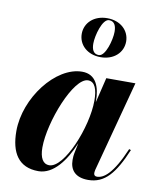

<svg xmlns="http://www.w3.org/2000/svg" viewBox="-83 -796 728 873"><g transform="rotate(10 281.0 -360.0)"><path d="M239.5 -639.5C239.5 -588.5 281 -549.5 342 -549.5C403 -549.5 444.5 -588.5 444.5 -639.5C444.5 -690.5 403 -729.5 342 -729.5C281 -729.5 239.5 -690.5 239.5 -639.5ZM299 -605C299 -641.5 320.5 -722 351.5 -722C377.5 -722 385 -700 385 -674C385 -637.5 363.5 -557.5 332.5 -557.5C306.5 -557.5 299 -579 299 -605ZM356.5 -347.5C356.5 -415.5 335.5 -470 272 -470C150 -470 23.5 -305.5 23.5 -152.5C23.5 -53 61.5 10 153.5 10C223 10 276 -63 310.5 -146.5L300.5 -97.5C299 -90.5 298 -81 298 -67.5C298 -21 324 10 383 10C460 10 504.5 -45.5 551.5 -157.5L543 -160.5C492 -40.5 451.5 -11.5 420 -11.5C410 -11.5 405.5 -17.5 405.5 -26C405.5 -30.5 406.5 -35.5 407.5 -41L519 -460H384.5L356.5 -344C356.5 -345.5 356.5 -346.5 356.5 -347.5ZM349 -350C349 -227.5 267 -25 197 -25C169 -25 153 -51 153 -99.5C153 -217 238 -436 305 -436C337 -436 349 -401 349 -350Z"/></g></svg>

Font: Bodoni* 24pt
Style: Bold Italic
Weight: 700
Italic angle: -13°
Version: Version 2.3